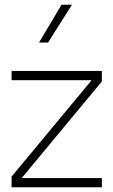

<svg xmlns="http://www.w3.org/2000/svg" viewBox="-20 -789 478 809"><path d="M239.3 -769H283.2L182.6 -609.9H144.5ZM28.8 -451.2V-490.2H409.2V-445.8L71.3 -38.6H409.2V0H28.8V-44.9L366.2 -451.2Z"/></svg>

Font: Estedad-FD ExtraLight
Style: Regular
Weight: 200
Designer: Amin Abedi
Version: Version 7.3